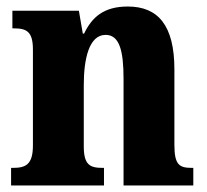

<svg xmlns="http://www.w3.org/2000/svg" viewBox="-20 -569 634 589"><path d="M14 0H299V-54H295C256 -54 237 -63 237 -120V-308C237 -388 253 -462 304 -462C347 -462 359 -412 359 -327V0H573V-54H569C530 -54 515 -63 515 -125V-356C515 -491 465 -549 372 -549C298 -549 262 -516 238 -466H234L222 -536H18V-482H22C61 -482 81 -473 81 -417V-123C81 -63 58 -54 19 -54H14Z"/></svg>

Font: Noto Serif Sinhala Condensed ExtraBold
Style: Regular
Weight: 800
Width: 3
Designer: Jelle Bosma - Monotype Design Team
Foundry: Monotype Imaging Inc.
Version: Version 2.007